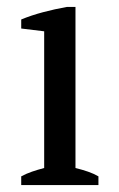

<svg xmlns="http://www.w3.org/2000/svg" viewBox="-20 -532 341 552"><path d="M263 0H41V-25Q56 -33 72 -38.5Q88 -44 107 -49V-442L41 -450V-476Q70 -488 104 -497Q138 -506 172 -512H197V-49Q217 -44 233 -38.5Q249 -33 263 -25Z"/></svg>

Font: PT Serif
Style: Regular
Weight: 400
Designer: A.Korolkova, O.Umpeleva, V.Yefimov
Foundry: ParaType Ltd
Version: Version 1.000W OFL; ttfautohint (v1.6)